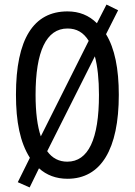

<svg xmlns="http://www.w3.org/2000/svg" viewBox="-20 -774 590 842"><path d="M501 -358C501 -473 483 -562 445 -624L498 -729L447 -754L405 -672C370 -707 327 -724 276 -724C127 -724 50 -603 50 -359C50 -240 68 -150 111 -82L58 25L110 48L151 -36C184 -6 226 10 276 10C423 10 501 -120 501 -358ZM136 -358C136 -549 183 -649 276 -649C316 -649 346 -632 369 -595L159 -176C144 -220 136 -281 136 -358ZM414 -358C414 -163 367 -65 275 -65C239 -65 209 -80 187 -111L396 -527C408 -483 414 -425 414 -358Z"/></svg>

Font: Noto Sans Thai Looped ExtraCondensed
Style: Regular
Weight: 400
Width: 2
Designer: Sasikarn Vongin, Ben Mitchell
Foundry: The Fontpad Ltd
Version: Version 1.001